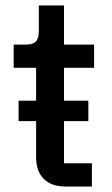

<svg xmlns="http://www.w3.org/2000/svg" viewBox="-20 -682 408 702"><path d="M220 0Q168 0 140 -28Q112 -56 112 -107V-239H48V-314H112V-434H30V-519H75Q101 -519 111.5 -530.5Q122 -542 122 -569V-662H214V-519H324V-434H214V-314H303V-239H214V-85H316V0Z"/></svg>

Font: Anuphan Medium
Style: Regular
Weight: 500
Designer: Mike Abbink, Paul van der Laan, Pieter van Rosmalen, Mint Tantisuwanna
Foundry: Bold Monday; Cadson Demak
Version: Version 3.002;hotconv 1.0.109;makeotfexe 2.5.65596